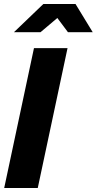

<svg xmlns="http://www.w3.org/2000/svg" viewBox="-20 -941 484 961"><path d="M1 0 150 -700H318L169 0ZM50 -780 197 -921H358L444 -780H320L267 -851L183 -780Z"/></svg>

Font: Red Hat Display Black
Style: Italic
Weight: 900
Italic angle: -12°
Designer: Pentagram, MCKL
Foundry: Pentagram, MCKL
Version: Version 1.023; ttfautohint (v1.8.3)